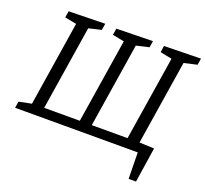

<svg xmlns="http://www.w3.org/2000/svg" viewBox="-145 -871 1304 1221"><g transform="rotate(20 507.0 -260.0)"><path d="M1014 -698 1007 -654 919 -634 829 -63 929 -59 893 178H843L840 0H10L17 -44L102 -61L192 -634L113 -649L120 -693L366 -698L359 -654L274 -634L184 -63H425L515 -633L436 -649L443 -693L689 -698L682 -654L596 -634L506 -63H748L838 -633L759 -649L765 -693Z"/></g></svg>

Font: Bitter Pro
Style: Italic
Weight: 400
Italic angle: -9°
Designer: Sol Matas, and Bitter project Authors
Foundry: Sol Matas
Version: Version 1.010